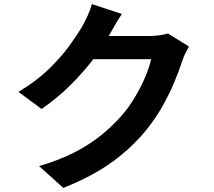

<svg xmlns="http://www.w3.org/2000/svg" viewBox="-20 -848 1040 934"><path d="M797 -685 899 -622Q891 -608 881.5 -588.5Q872 -569 866 -550Q852 -506 828.5 -449.5Q805 -393 771 -332.5Q737 -272 692 -216Q621 -129 525 -59.5Q429 10 288 66L170 -40Q272 -70 346.5 -109Q421 -148 475.5 -193Q530 -238 573 -287Q607 -326 636.5 -375.5Q666 -425 686.5 -473.5Q707 -522 715 -560H434Q384 -495 320 -431.5Q256 -368 182 -318L70 -401Q158 -454 218 -512.5Q278 -571 317.5 -625.5Q357 -680 382 -723Q393 -742 406.5 -772Q420 -802 427 -828L573 -780Q555 -754 538 -724Q521 -694 512 -678L509 -673H710Q733 -673 756.5 -676.5Q780 -680 797 -685Z"/></svg>

Font: Noto IKEA Simplified Chinese
Style: Bold
Weight: 700
Designer: Monotype Design Team
Foundry: Monotype Imaging Inc.
Version: Version 1.100